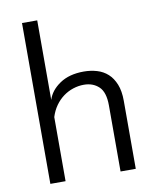

<svg xmlns="http://www.w3.org/2000/svg" viewBox="-83 -805 712 870"><g transform="rotate(-10 272.5 -370.0)"><path d="M401 0V-304Q401 -365 374 -390.5Q347 -416 305 -416Q280 -416 255.5 -408Q231 -400 210 -384.5Q189 -369 173 -346.5Q157 -324 148 -295V0H78V-740H148V-374Q161 -416 204.5 -445.5Q248 -475 315 -475Q347 -475 375.5 -466.5Q404 -458 425 -439Q446 -420 458.5 -389Q471 -358 471 -313V0Z"/></g></svg>

Font: Quattrocento Sans
Style: Regular
Weight: 400
Designer: Pablo Impallari
Foundry: Pablo Impallari, Igino Marini, Brenda Gallo
Version: Version 2.000